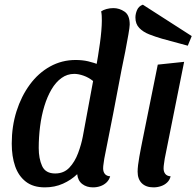

<svg xmlns="http://www.w3.org/2000/svg" viewBox="-20 -789 848 829"><path d="M173.8 20Q123.3 20 91.7 -4.5Q60 -29 45.3 -71.4Q30.7 -113.8 30.7 -169Q30.7 -243.3 51.3 -308.6Q72 -373.8 108.8 -423.8Q145.5 -473.8 196.2 -501.9Q247 -530 306.3 -530Q336.2 -530 360.5 -524.3Q384.8 -518.7 413 -507.8L506 -494Q488 -398.2 469.2 -300.8Q450.5 -203.3 430.3 -104.2Q429.3 -95.3 427.3 -83.3Q425.3 -71.3 425.3 -62.2Q425.3 -47.2 432.8 -38Q440.2 -28.8 455.7 -27.7Q450.8 -11.3 439.5 -0.8Q428.2 9.7 413.3 14.8Q398.5 20 381.3 20Q354 20 335.2 5.6Q316.3 -8.8 313.3 -37Q287.3 -11.8 251.8 4.1Q216.3 20 173.8 20ZM218.3 -40Q255.7 -40 279.5 -65.2Q303.3 -90.5 317.2 -127.9Q331.2 -165.3 337.7 -200.2L382 -439.2Q362.5 -454.7 340.7 -462.3Q318.8 -470 300.7 -470Q270.2 -470 245.6 -452.2Q221 -434.5 202.5 -403.2Q184 -371.8 171.5 -330.8Q159 -289.7 153.1 -243.2Q147.2 -196.8 147.2 -149.8Q147.2 -104.5 161.8 -72.2Q176.5 -40 218.3 -40ZM504 -483.8 393.7 -491.7Q403.8 -547 411.6 -603.1Q419.3 -659.2 419.7 -699Q419.7 -711.2 419.2 -721.1Q418.7 -731 416.7 -739.8Q425.7 -746.2 440 -750.1Q454.3 -754 469.7 -754Q495.7 -754 518 -738.6Q540.3 -723.2 540 -682.8Q540 -672.5 534.4 -640.2Q528.8 -607.8 520.7 -565.8Q512.5 -523.8 504 -483.8Z M642.7 20Q610.3 20 592.2 2.1Q574.2 -15.8 574.2 -47.8Q574.2 -59.7 576.2 -76.7Q578.3 -93.7 581.6 -112.2Q584.8 -130.7 588.1 -147.2Q591.3 -163.8 593.7 -175.7L661.2 -510L775 -522L691.3 -104.2Q690.3 -96.2 688.3 -83.4Q686.3 -70.7 686.3 -62.2Q686.3 -47.2 693.8 -38Q701.2 -28.8 716.7 -27.7Q712.7 -11.3 701.4 -0.8Q690.2 9.7 674.8 14.8Q659.3 20 642.7 20ZM790.8 -591.7 679.8 -621.8Q650.7 -630.3 624.4 -640.6Q598.2 -650.8 581.4 -668.2Q564.7 -685.5 564.7 -713.2Q564.7 -729.5 571.9 -746Q579.2 -762.5 596.7 -768.8L807.8 -633.2Z"/></svg>

Font: Sansita Swashed Light
Style: Regular
Weight: 300
Designer: Pablo Cosgaya
Foundry: Omnibus-Type
Version: Version 1.003